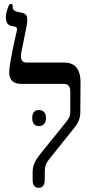

<svg xmlns="http://www.w3.org/2000/svg" viewBox="-20 -891 445 918"><path d="M165 7C184 7 194 -7 194 -31V-70C194 -96 201 -113 216 -131L333 -277C356 -305 364 -328 364 -354L365 -501C365 -550 346 -592 287 -592H107C85 -592 76 -606 82 -640L107 -766C115 -807 110 -824 88 -829L61 -835C46 -839 40 -846 40 -866V-871H25C19 -857 8 -833 8 -809C8 -787 15 -771 34 -767L53 -763C63 -760 62 -753 60 -742C51 -704 24 -584 24 -545C24 -506 47 -490 80 -490H284C305 -490 316 -480 316 -453V-354C316 -338 312 -328 298 -310L172 -154C149 -125 136 -101 136 -67V-31C136 -5 147 7 165 7ZM134 -327C134 -300 147 -288 166 -288C186 -288 200 -301 200 -327C200 -353 186 -365 166 -365C147 -365 134 -353 134 -327Z"/></svg>

Font: Noto Serif Hebrew Condensed Medium
Style: Regular
Weight: 500
Width: 3
Designer: Monotype Design Team
Foundry: Monotype Imaging Inc.
Version: Version 2.004